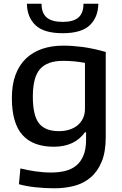

<svg xmlns="http://www.w3.org/2000/svg" viewBox="-20 -796 660 1035"><path d="M273 219Q223 219 171.5 213.5Q120 208 82 197L90 112Q126 121 169.5 127.5Q213 134 256 134Q297 134 331.5 125.5Q366 117 391 96.5Q416 76 430 42Q444 8 444 -43V-83H438Q382 -5 270 -5Q158 -5 101 -68.5Q44 -132 44 -268Q44 -339 63.5 -392Q83 -445 119.5 -480Q156 -515 207 -532.5Q258 -550 321 -550Q369 -550 423.5 -543Q478 -536 550 -516V-57Q550 23 528 76Q506 129 468 161Q430 193 380 206Q330 219 273 219ZM298 -89Q328 -89 353.5 -97Q379 -105 397.5 -120Q416 -135 427 -157.5Q438 -180 438 -209V-457Q412 -462 382 -465Q352 -468 319 -468Q236 -468 196.5 -424.5Q157 -381 157 -275Q157 -174 190 -131.5Q223 -89 298 -89ZM318 -617Q216 -617 171 -660.5Q126 -704 125 -776H204Q204 -725 232 -701.5Q260 -678 318 -678Q375 -678 402.5 -701.5Q430 -725 430 -776H510Q509 -703 464 -660Q419 -617 318 -617Z"/></svg>

Font: Encode Sans Normal
Style: Medium
Weight: 500
Designer: Pablo Impallari, Andres Torresi
Foundry: Pablo Impallari, Andres Torresi
Version: Version 1.000; ttfautohint (v1.00) -l 8 -r 50 -G 200 -x 14 -